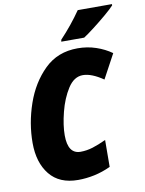

<svg xmlns="http://www.w3.org/2000/svg" viewBox="-101 -1008 823 1089"><g transform="rotate(-10 310.5 -463.5)"><path d="M433 -778Q455 -792 494 -822Q533 -852 569.5 -883Q606 -914 621 -931V-938H424Q371 -861 303 -789L301 -778ZM448 -31 449 -186Q407 -166 371.5 -155Q336 -144 301 -144Q228 -144 228 -251Q228 -309 247 -384Q266 -459 301.5 -514.5Q337 -570 388 -570Q438 -570 505 -524L580 -663Q541 -691 491 -708Q441 -725 385 -725Q270 -725 194 -650.5Q118 -576 79.5 -464.5Q41 -353 41 -240Q41 -127 96.5 -58Q152 11 260 11Q306 11 353.5 1Q401 -9 448 -31Z"/></g></svg>

Font: Noto Sans Display SemiCondensed Black
Style: Italic
Weight: 900
Width: 4
Designer: Monotype Design team
Foundry: Monotype Imaging Inc.
Version: 1.000